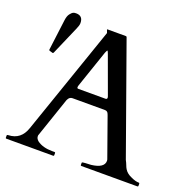

<svg xmlns="http://www.w3.org/2000/svg" viewBox="-126 -836 963 962"><g transform="rotate(20 356.0 -355.0)"><path d="M260 -4Q260 0 256 0H6Q2 0 2 -4V-16Q2 -20 9 -20Q76 -22 99 -91L298 -667Q299 -668 299 -670L293 -686Q293 -688 295 -688H393Q394 -688 395.5 -687.5Q397 -687 398 -685L605 -105Q612 -92 616 -81Q620 -70 625 -62Q637 -42 664 -31Q687 -20 705 -20Q709 -20 709 -15V-4Q709 0 705 0H406Q402 0 402 -4V-16Q402 -20 420 -20.5Q438 -21 450 -22Q518 -30 518 -68Q518 -71 517 -75L443 -283Q443 -284 441 -288Q436 -304 421 -304H248Q233 -304 225 -288Q223 -285 223 -284L150 -70V-65Q150 -53 163 -42Q193 -20 243 -20H256Q260 -20 260 -16ZM404 -358Q413 -358 413 -366Q413 -370 411 -375L338 -575Q333 -588 331 -588Q329 -588 323 -574L255 -375Q253 -370 253 -364Q253 -358 260 -358ZM120 -710Q157 -710 157 -671Q157 -659 148 -639L82 -487Q80 -483 77 -483L60 -488Q56 -489 56 -493L77 -658Q80 -681 89 -692.5Q98 -704 104 -707Q110 -710 120 -710Z"/></g></svg>

Font: Cardo
Style: Regular
Weight: 400
Designer: David J. Perry
Foundry: David J. Perry
Version: Version 1.0451